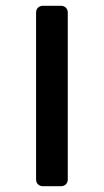

<svg xmlns="http://www.w3.org/2000/svg" viewBox="-20 -635 356 660"><path d="M127 5Q117 5 110.5 -1.5Q104 -8 104 -18V-592Q104 -602 110.5 -608.5Q117 -615 127 -615H190Q200 -615 206.5 -608.5Q213 -602 213 -592V-18Q213 -8 206.5 -1.5Q200 5 190 5Z"/></svg>

Font: Rubik Medium
Style: Regular
Weight: 500
Designer: Hubert and Fischer
Foundry: Hubert and Fischer
Version: Version 2.300; ttfautohint (v1.8.4.7-5d5b);gftools[0.9.30]